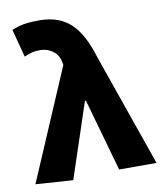

<svg xmlns="http://www.w3.org/2000/svg" viewBox="-90 -885 820 971"><g transform="rotate(-10 320.0 -400.0)"><path d="M15 0 259 -570 256 -585Q248 -624 219.5 -644Q191 -664 157 -664Q130 -664 112 -659Q94 -654 74 -645L36 -789Q51 -795 65 -799.5Q79 -804 95 -807Q111 -810 131 -811.5Q151 -813 178 -813Q279 -813 339 -756.5Q399 -700 436 -575L637 0H445L340 -372H335L207 13Z"/></g></svg>

Font: Kinto Sans Black
Style: Regular
Weight: 900
Designer: Authors: Ryoko NISHIZUKA  (kana & ideographs); Paul D. Hunt (Latin, Greek & Cyrillic); Wenlong ZHANG  (bopomofo); Sandol
Foundry: Adobe Systems Incorporated, ookami Inc.
Version: Version 0.001